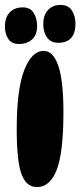

<svg xmlns="http://www.w3.org/2000/svg" viewBox="-30 -751 327 781"><path d="M148 -544Q186 -544 207 -484Q228 -424 228 -293Q228 -132 201 -61Q174 10 120 10Q77 10 57.5 -42.5Q38 -95 38 -226Q38 -387 68.5 -465.5Q99 -544 148 -544ZM216 -731Q248 -731 262.5 -708Q277 -685 277 -655Q277 -577 207 -577Q176 -577 161 -599Q146 -621 146 -652Q146 -690 165.5 -710.5Q185 -731 216 -731ZM47 -572Q17 -572 3.5 -593Q-10 -614 -10 -642Q-10 -680 9.5 -700.5Q29 -721 63 -721Q93 -721 107 -698.5Q121 -676 121 -645Q121 -609 100.5 -590.5Q80 -572 47 -572Z"/></svg>

Font: DynaPuff Condensed Medium
Style: Regular
Weight: 500
Width: 3
Designer: Toshi Omagari, Jennifer Daniel
Foundry: Google Fonts
Version: Version 2.000; ttfautohint (v1.8.4.7-5d5b)